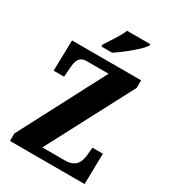

<svg xmlns="http://www.w3.org/2000/svg" viewBox="-220 -1046 1041 1161"><g transform="rotate(30 300.5 -465.5)"><path d="M231 -784V-771H306C365 -809 459 -886 480 -921V-931H318C301 -886 256 -825 231 -784ZM38 0H559L563 -214H490L486 -169C482 -117 467 -64 385 -64H227L541 -661V-714H59L54 -500H127L131 -557C135 -614 144 -650 200 -650H351L38 -52Z"/></g></svg>

Font: Noto Serif Devanagari ExtraCondensed Black
Style: Regular
Weight: 900
Width: 2
Designer: Universal Thirst, Indian Type Foundry and the Monotype Design Team
Foundry: Monotype Imaging Inc.
Version: Version 2.004